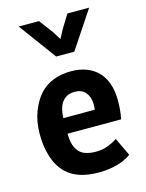

<svg xmlns="http://www.w3.org/2000/svg" viewBox="-113 -799 670 883"><g transform="rotate(-15 222.0 -358.0)"><path d="M29.3 0ZM402.3 -29.3Q376.5 -9.8 336.4 1.7Q296.4 13.2 246.1 13.2Q196.3 13.2 158 0.7Q119.6 -11.7 92.3 -38.1Q60.1 -69.8 44.7 -119.1Q29.3 -168.5 29.3 -225.6Q29.3 -284.7 46.6 -331.1Q64 -377.4 90.8 -408.2Q118.2 -439.5 157 -454.6Q195.8 -469.7 241.7 -469.7Q284.7 -469.7 317.4 -456.8Q350.1 -443.8 372.3 -419.9Q394.5 -396 405.8 -361.3Q417 -326.7 417 -283.7Q417 -262.2 414.8 -238.3Q412.6 -214.4 408.7 -196.3H153.3Q153.3 -172.4 158.4 -150.6Q163.6 -128.9 176.3 -112.8Q189 -96.2 210.4 -89.4Q231.9 -82.5 258.3 -82.5Q291 -82.5 317.1 -92.8Q343.3 -103 361.3 -115.7ZM234.9 -374Q211.4 -374 196 -365.2Q180.7 -356.4 171.4 -342Q162.1 -327.6 158 -308.8Q153.8 -290 153.3 -270.5H303.2Q304.7 -285.2 304.7 -297.4Q303.7 -332 285.9 -353Q268.1 -374 234.9 -374ZM64 -730.5H160.6L210 -664.6L234.4 -625L255.9 -665.5L295.9 -730.5H399.4L281.2 -552.7H194.8Z"/></g></svg>

Font: PT Astra Sans
Style: Bold
Weight: 700
Designer: A.Korolkova, I. Chaeva
Foundry: ParaType Ltd
Version: Version 1.001; ttfautohint (v1.6)